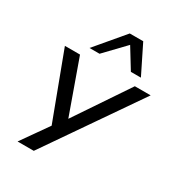

<svg xmlns="http://www.w3.org/2000/svg" viewBox="-218 -896 1112 1210"><g transform="rotate(30 338.5 -291.5)"><path d="M96 180 241 -26 247 26 53 -491H163L307 -88H291L562 -491H677L214 180ZM194 -557 368 -763H466L568 -557H495L406 -702L267 -557Z"/></g></svg>

Font: Nunito Sans 10pt Expanded Medium
Style: Italic
Weight: 500
Width: 7
Italic angle: -9°
Designer: Vernon Adams
Foundry: Vernon Adams
Version: Version 3.101;gftools[0.9.27]